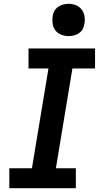

<svg xmlns="http://www.w3.org/2000/svg" viewBox="-20 -990 540 1010"><path d="M29 0V-105H148L235 -630H130V-735H480V-630H361L274 -105H379V0ZM341 -800Q321 -800 302 -807.5Q283 -815 271.5 -830Q260 -845 257 -865Q254 -885 257 -905Q259 -920 266.5 -933Q274 -946 286.5 -954.5Q299 -963 313 -966.5Q327 -970 341 -970Q361 -970 379.5 -962.5Q398 -955 409.5 -940Q421 -925 424.5 -905Q428 -885 424 -865Q422 -850 415 -837Q408 -824 395.5 -815.5Q383 -807 369 -803.5Q355 -800 341 -800Z"/></svg>

Font: Iosevka Extrabold Oblique
Style: Regular
Weight: 800
Italic angle: -9°
Monospace: yes
Designer: Belleve Invis
Foundry: Belleve Invis
Version: Version 32.5.0; ttfautohint (v1.8.4)